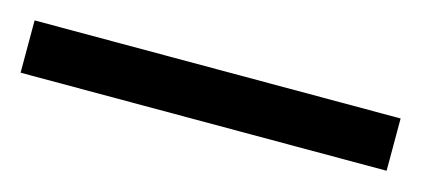

<svg xmlns="http://www.w3.org/2000/svg" viewBox="-27 9 498 227"><g transform="rotate(15 222.0 122.0)"><path d="M446 154H-2V90H446Z"/></g></svg>

Font: Noto Sans Canadian Aboriginal
Style: Regular
Weight: 400
Designer: Monotype Design Team, Typotheque's Kevin King
Foundry: Monotype Imaging Inc.
Version: Version 2.002